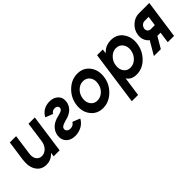

<svg xmlns="http://www.w3.org/2000/svg" viewBox="91 -1332 2353 2353"><g transform="rotate(-45 1267.5 -156.0)"><path d="M118 -500 81 -238Q74 -183 81 -138Q88 -93 111 -58Q156 12 245 12Q319 12 371 -39Q375 -42 378 -45.5Q381 -49 385 -53L377 0H481L551 -500H442L405 -234Q396 -175 360 -139Q324 -103 279 -103Q233 -103 207 -139Q182 -174 190 -234L227 -500Z M643 -410Q679 -396 699 -388Q719 -380 727.5 -377Q736 -374 738 -373Q740 -372 740 -372Q748 -389 765 -399Q781 -408 803 -408Q829 -408 842 -394Q855 -381 852 -360Q847 -333 802 -320Q791 -317 781.5 -314.5Q772 -312 763 -309Q698 -294 656 -260Q602 -215 592 -147Q583 -72 631 -27Q672 12 746 12Q806 11 858 -17Q909 -46 936 -97Q900 -112 879.5 -120Q859 -128 850.5 -131.5Q842 -135 840 -135.5Q838 -136 838 -136Q814 -94 765 -94Q734 -94 717 -110Q700 -127 704 -151Q709 -181 763 -197Q772 -201 782.5 -204Q793 -207 804 -210Q837 -217 863.5 -231Q890 -245 911 -264Q932 -284 944.5 -308Q957 -332 961 -361Q971 -430 929 -470Q887 -511 819 -512Q758 -512 712 -485Q668 -459 643 -410Z M1299 -512Q1197 -512 1117 -436Q1036 -359 1021 -250Q1006 -141 1064 -65Q1123 12 1225 12Q1327 12 1407 -65Q1487 -141 1502 -250Q1517 -360 1459 -436Q1401 -512 1299 -512ZM1282 -397Q1339 -397 1371 -354Q1402 -312 1393 -250Q1388 -219 1376 -193.5Q1364 -168 1342 -146Q1298 -103 1241 -103Q1185 -103 1153 -146Q1122 -189 1131 -250Q1135 -281 1148 -307Q1161 -333 1182 -354Q1226 -397 1282 -397Z M1729 -500 1721 -441Q1725 -446 1729 -450Q1733 -454 1737 -458Q1796 -512 1879 -512Q1981 -512 2036 -436Q2092 -360 2077 -250Q2062 -142 1984 -64Q1907 12 1805 12Q1728 12 1687 -38Q1684 -42 1681.5 -45.5Q1679 -49 1677 -53L1641 200H1532L1630 -500ZM1813 -102Q1870 -102 1914 -146Q1957 -189 1966 -250Q1975 -311 1943 -355Q1911 -398 1855 -398Q1799 -398 1756 -355Q1713 -313 1704 -250Q1695 -188 1726 -145Q1756 -102 1813 -102Z M2217 -175 2115 0H2235L2320 -145Q2322 -145 2323 -145Q2324 -145 2325 -145H2375L2355 0H2464L2535 -500H2354Q2284 -500 2227 -448Q2171 -397 2160 -323Q2150 -250 2192 -197Q2198 -190 2204 -184.5Q2210 -179 2217 -175ZM2409 -385 2391 -260H2320Q2295 -260 2280 -279Q2265 -297 2269 -323Q2273 -347 2293 -367Q2313 -385 2338 -385Z"/></g></svg>

Font: Unageo
Style: SemiBold-Italic
Weight: 600
Designer: Richard Sepsi
Foundry: Richard Sepsi
Version: Version 2.000